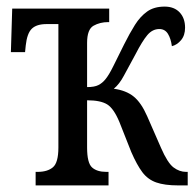

<svg xmlns="http://www.w3.org/2000/svg" viewBox="-20 -562 591 582"><path d="M88 0V-41H94Q124 -41 140.5 -55Q157 -69 157 -115V-489H121Q91 -489 76.5 -475Q62 -461 58 -424L56 -404H13L17 -536H311V-495H308Q283 -495 263.5 -484Q244 -473 244 -432V-298Q266 -298 278 -304Q290 -310 299 -321Q310 -334 323.5 -361.5Q337 -389 356 -427Q373 -461 389 -486.5Q405 -512 426 -527Q447 -542 479 -542Q508 -542 524.5 -524.5Q541 -507 541 -478Q541 -455 529 -440.5Q517 -426 501 -422Q498 -445 489 -459.5Q480 -474 463 -474Q442 -474 426.5 -455.5Q411 -437 391 -398Q369 -358 355.5 -332.5Q342 -307 325 -293Q362 -288 385 -269.5Q408 -251 426 -210L468 -114Q488 -68 506 -54.5Q524 -41 544 -41H549V0H520Q479 0 453.5 -9Q428 -18 411.5 -40Q395 -62 378 -101L342 -192Q325 -233 305 -245.5Q285 -258 244 -258V-115Q244 -68 259 -54.5Q274 -41 302 -41H309V0Z"/></svg>

Font: Noto Serif ExtraCondensed
Style: Regular
Weight: 400
Width: 2
Designer: Monotype Design Team
Foundry: Monotype Imaging Inc.
Version: Version 2.015